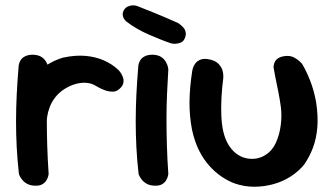

<svg xmlns="http://www.w3.org/2000/svg" viewBox="-20 -707 1268 730"><path d="M105 -100Q90 -98 81 -107Q72 -116 68 -128Q64 -140 63 -150Q62 -160 62 -160Q57 -180 55 -191.5Q53 -203 53.5 -212Q54 -221 54.5 -232.5Q55 -244 56 -265Q60 -324 80.5 -369Q101 -414 137 -444Q173 -474 220 -488Q267 -498 305.5 -494.5Q344 -491 374.5 -477.5Q405 -464 427 -444Q427 -444 431.5 -439.5Q436 -435 441 -427Q446 -419 448.5 -409.5Q451 -400 448.5 -389.5Q446 -379 433 -368Q422 -358 407 -358.5Q392 -359 378.5 -364Q365 -369 356 -374Q347 -379 347 -379Q326 -393 298.5 -392.5Q271 -392 242 -378Q207 -361 186 -331.5Q165 -302 159 -261Q157 -237 155.5 -221Q154 -205 153 -193Q152 -181 152.5 -168Q153 -155 154 -135Q154 -135 150.5 -127Q147 -119 136.5 -111Q126 -103 105 -100ZM111 -1Q94 -2 82.5 -8.5Q71 -15 64 -24Q57 -33 54.5 -39Q52 -45 52 -45Q46 -99 43.5 -148Q41 -197 41 -245.5Q41 -294 43.5 -346Q46 -398 51 -458Q51 -458 52.5 -464.5Q54 -471 59 -479Q64 -487 75.5 -493Q87 -499 106 -499Q127 -498 138.5 -490Q150 -482 156 -471Q162 -460 163.5 -452Q165 -444 165 -444Q162 -395 160 -348.5Q158 -302 158 -254.5Q158 -207 159.5 -155.5Q161 -104 165 -45Q165 -45 163.5 -38Q162 -31 157 -22Q152 -13 141 -6.5Q130 0 111 -1Z M566 -1Q549 -2 537.5 -8.5Q526 -15 519 -24Q512 -33 509.5 -39Q507 -45 507 -45Q501 -99 498.5 -148Q496 -197 496 -245.5Q496 -294 498.5 -346Q501 -398 506 -458Q506 -458 507.5 -464.5Q509 -471 514 -479Q519 -487 530.5 -493Q542 -499 561 -499Q582 -498 593.5 -490Q605 -482 611 -471Q617 -460 618.5 -452Q620 -444 620 -444Q617 -395 615 -348.5Q613 -302 613 -254.5Q613 -207 614.5 -155.5Q616 -104 620 -45Q620 -45 618.5 -38Q617 -31 612 -22Q607 -13 596 -6.5Q585 0 566 -1ZM631 -542Q613 -548 591.5 -556.5Q570 -565 547 -575Q524 -585 502 -597.5Q480 -610 462 -624Q462 -624 458 -627.5Q454 -631 450.5 -637.5Q447 -644 446.5 -652Q446 -660 452 -670Q458 -679 466.5 -682.5Q475 -686 483 -686.5Q491 -687 496.5 -685.5Q502 -684 502 -684Q535 -671 572 -656Q609 -641 658 -619Q658 -619 664 -614.5Q670 -610 677 -602.5Q684 -595 686 -583.5Q688 -572 681 -558Q676 -549 668 -545.5Q660 -542 651.5 -541Q643 -540 637 -541Q631 -542 631 -542Z M871 -10Q847 -19 822.5 -35.5Q798 -52 776 -76.5Q754 -101 737 -134.5Q720 -168 710 -214Q700 -266 700.5 -320Q701 -374 711 -438Q711 -438 713 -446.5Q715 -455 722 -465Q729 -475 743 -480.5Q757 -486 781 -480Q801 -475 811.5 -463.5Q822 -452 825.5 -440.5Q829 -429 829 -420Q829 -411 829 -411Q819 -334 821.5 -268Q824 -202 845 -163Q859 -138 877 -124Q895 -110 915.5 -105.5Q936 -101 955.5 -104.5Q975 -108 991 -119Q1016 -135 1029.5 -165.5Q1043 -196 1047.5 -231.5Q1052 -267 1048 -299Q1044 -329 1038 -359Q1032 -389 1027 -413Q1022 -437 1020 -451Q1020 -451 1020.5 -457Q1021 -463 1024.5 -471Q1028 -479 1037.5 -485.5Q1047 -492 1065 -494Q1084 -496 1098 -488.5Q1112 -481 1120 -473Q1128 -465 1128 -465Q1144 -439 1159 -401Q1174 -363 1182 -318Q1190 -264 1186.5 -222.5Q1183 -181 1170.5 -147Q1158 -113 1137 -82Q1116 -56 1086 -36.5Q1056 -17 1020 -7Q984 3 946 3Q908 3 871 -10Z"/></svg>

Font: Sour Gummy Black Medium
Style: Regular
Weight: 500
Version: Version 1.000